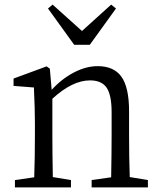

<svg xmlns="http://www.w3.org/2000/svg" viewBox="-20 -816 698 836"><path d="M45 0V-32L129 -44Q132 -128 132 -228V-283Q132 -342 128 -425Q128 -432 128 -435L39 -442V-474L183 -527L197 -517L205 -425Q249 -473 302 -500.5Q355 -528 405 -528Q475 -528 508 -483Q542 -436 542 -332V-228Q542 -128 545 -45L624 -32V0H379V-32L464 -44Q466 -154 466 -228V-328Q466 -404 443 -436Q421 -466 372 -466Q295 -466 208 -386V-228Q208 -155 210 -45L289 -32V0ZM303 -621 189 -779 209 -796 337 -681 464 -796 485 -779 371 -621Z"/></svg>

Font: Cactus Classical Serif
Style: Regular
Weight: 400
Designer: Henry Chan (via Glyphwiki)、田海東、宇文滿月
Foundry: Moonlit Owen
Version: Version 1.000